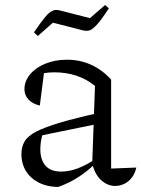

<svg xmlns="http://www.w3.org/2000/svg" viewBox="-20 -732 561 762"><path d="M437 6Q407 6 381.5 -17Q356 -40 346 -84L357 -391Q291 -445 195 -445Q176 -445 156.5 -442Q137 -439 119 -434L156 -454L138 -313Q109 -320 93 -337Q77 -354 77 -378Q77 -410 99.5 -437Q122 -464 160.5 -479.5Q199 -495 246 -495Q298 -495 342.5 -474.5Q387 -454 421 -416V-63L521 -67Q516 -44 503.5 -27.5Q491 -11 473.5 -2.5Q456 6 437 6ZM211 10Q145 9 105 -27Q65 -63 65 -121Q65 -149 77.5 -170.5Q90 -192 123.5 -209.5Q157 -227 217.5 -245Q278 -263 372 -284V-241L127 -191L151 -204Q145 -188 142.5 -171Q140 -154 140 -140Q140 -98 160.5 -74.5Q181 -51 223 -51Q254 -51 289 -64Q324 -77 363 -104V-87Q330 -55 294 -31Q258 -7 211 10ZM130 -589 115 -604Q139 -639 154.5 -658.5Q170 -678 181 -685Q192 -692 200.5 -692.5Q209 -693 220 -690L337 -660L397 -712L412 -699Q382 -653 364 -633.5Q346 -614 334 -611Q322 -608 307 -612L190 -642Z"/></svg>

Font: Piazzolla Thin Light
Style: Regular
Weight: 300
Version: Version 2.005